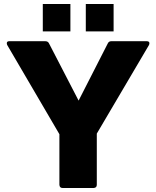

<svg xmlns="http://www.w3.org/2000/svg" viewBox="-20 -940 780 960"><path d="M448 0H293Q278 0 277 -16V-269L16 -715Q14 -720 14 -724Q14 -734 27 -734H206Q220 -734 225 -723L373 -437L519 -723Q524 -734 537 -734H713Q727 -734 727 -724Q727 -720 725 -715L464 -272V-16Q464 -1 448 0ZM548 -783H409V-920H548ZM332 -783H194V-920H332Z"/></svg>

Font: YamahaIndonesia935. App XBold
Style: Regular
Weight: 800
Designer: Dalton Maag Ltd
Foundry: Dalton Maag Ltd
Version: Version 1.002; January 01, 2024; Regular/Italic